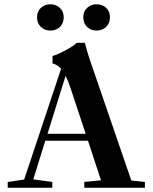

<svg xmlns="http://www.w3.org/2000/svg" viewBox="-20 -876 712 896"><path d="M368.7 -795.4Q368.7 -822.3 386.5 -839.1Q404.3 -856 430.7 -856Q457.5 -856 475.3 -839.4Q493.2 -822.8 493.2 -795.4Q493.2 -767.6 475.3 -750.5Q457.5 -733.4 430.7 -733.4Q403.8 -733.4 386.2 -750.5Q368.7 -767.6 368.7 -795.4ZM152.8 -795.4Q152.8 -822.8 170.7 -839.4Q188.5 -856 215.3 -856Q241.7 -856 259.5 -839.1Q277.3 -822.3 277.3 -795.4Q277.3 -767.6 259.8 -750.5Q242.2 -733.4 215.3 -733.4Q188.5 -733.4 170.7 -750.5Q152.8 -767.6 152.8 -795.4ZM16.1 0V-26.9L92.8 -38.1L265.1 -555.2Q249 -573.7 225.1 -580.1V-614.7Q246.1 -620.1 286.4 -641.6Q326.7 -663.1 337.9 -676.3H376Q385.3 -637.7 399.4 -596.7L592.8 -33.7L656.2 -26.9V0H373.5V-26.9L451.2 -34.7L390.6 -219.2H191.4L135.3 -39.1L224.1 -26.9V0ZM308.6 -466.8Q298.8 -497.6 286.1 -522L201.7 -251.5H379.9Z"/></svg>

Font: Elstob 14pt SemiBold
Style: Regular
Weight: 600
Designer: Peter S. Baker
Version: Version 1.015